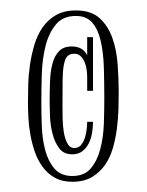

<svg xmlns="http://www.w3.org/2000/svg" viewBox="-20 -527 284 372"><path d="M160.2 -351.1H148.9V-377.9Q148.9 -383.8 147.9 -391.6Q147 -399.4 144 -406.5Q141.1 -413.6 136.2 -418.2Q131.3 -422.9 124 -422.9Q115.2 -422.9 110.6 -418Q106 -413.1 103.8 -401.9Q101.6 -390.6 101.3 -372.1Q101.1 -353.5 101.1 -326.2V-319.8Q101.1 -311.5 101.3 -298.1Q101.6 -284.7 103.5 -271.7Q105.5 -258.8 110.4 -249.5Q115.2 -240.2 124 -240.2Q131.8 -240.2 136.7 -245.8Q141.6 -251.5 144.3 -259.5Q147 -267.6 147.9 -276.4Q148.9 -285.2 148.9 -291H160.2Q160.2 -280.8 158.4 -269.8Q156.7 -258.8 152.1 -249.5Q147.5 -240.2 139.6 -234.1Q131.8 -228 120.1 -228Q103.5 -228 94.7 -239.7Q85.9 -251.5 81.8 -267.8Q77.6 -284.2 76.9 -301Q76.2 -317.9 76.2 -328.1Q76.2 -349.1 76.9 -368.7Q77.6 -388.2 81.5 -403.3Q85.4 -418.5 94.2 -427.7Q103 -437 119.1 -437Q140.6 -437 148.9 -419.9V-455.1H160.2ZM210 -348.1Q210 -334 209.5 -315.7Q209 -297.4 206.5 -278.1Q204.1 -258.8 198.7 -240.2Q193.4 -221.7 183.3 -207.3Q173.3 -192.9 158 -183.8Q142.6 -174.8 120.1 -174.8Q100.1 -174.8 85.9 -182.9Q71.8 -190.9 62.3 -204.1Q52.7 -217.3 47.1 -233.9Q41.5 -250.5 38.6 -267.6Q35.6 -284.7 34.9 -300.8Q34.2 -316.9 34.2 -329.1Q34.2 -343.8 34.7 -362.8Q35.2 -381.8 38.1 -401.6Q41 -421.4 46.6 -440.2Q52.2 -459 62.5 -473.9Q72.8 -488.8 88.6 -497.8Q104.5 -506.8 127 -506.8Q156.7 -506.8 173.3 -491.5Q189.9 -476.1 198 -452.6Q206.1 -429.2 208 -401.1Q210 -373 210 -348.1ZM127 -496.1Q102.1 -496.1 88.4 -479.7Q74.7 -463.4 68.4 -438.5Q62 -413.6 61 -383.8Q60.1 -354 60.1 -327.1Q60.1 -306.6 61 -282Q62 -257.3 67.6 -236.1Q73.2 -214.8 85.4 -200.4Q97.7 -186 120.1 -186Q143.6 -186 156 -200.9Q168.5 -215.8 174.3 -238.3Q180.2 -260.7 181.2 -286.9Q182.1 -313 182.1 -335Q182.1 -367.7 181.2 -397Q180.2 -426.3 175 -448.2Q169.9 -470.2 158.7 -483.2Q147.5 -496.1 127 -496.1Z"/></svg>

Font: Bigelow Rules
Style: Regular
Weight: 400
Designer: Astigmatic (AOETI)
Foundry: Astigmatic (AOETI)
Version: Version 1.001